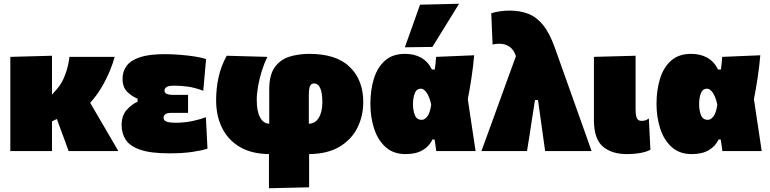

<svg xmlns="http://www.w3.org/2000/svg" viewBox="-20 -805 4104 1023"><path d="M35 0V-502L257 -508V-301L283 -330Q310 -360 327.5 -407.5Q345 -455 350 -502H591Q582.5 -469.5 564.8 -426.5Q547 -383.5 520.8 -339Q494.5 -294.5 460.5 -257.5L505 -181Q529 -140 556.5 -93Q584 -46 610.5 0H345.5Q336 -26.5 326.8 -52Q317.5 -77.5 307.5 -104L283 -171L257 -158.5V0Z M882.5 12Q783 12 727.8 -7Q672.5 -26 650.2 -59.8Q628 -93.5 628 -138Q628 -189.5 655.5 -220Q683 -250.5 713 -263V-279Q683.5 -291 658.2 -315.5Q633 -340 633 -385.5Q633 -424 654.2 -453.5Q675.5 -483 724.8 -499.8Q774 -516.5 857.5 -516.5Q897.5 -516.5 940 -513Q982.5 -509.5 1019.5 -503.8Q1056.5 -498 1078 -490L1063 -321.5Q1017.5 -338.5 980.2 -343.5Q943 -348.5 909 -348.5Q877 -348.5 866.8 -340.8Q856.5 -333 856.5 -322.5Q856.5 -310 868.8 -304.8Q881 -299.5 898.5 -299.5H982V-203.5H891.5Q870 -203.5 860.8 -196.2Q851.5 -189 851.5 -179Q851.5 -163 867.2 -157Q883 -151 916 -151Q965.5 -151 1009.8 -161Q1054 -171 1077 -180.5L1085.5 -13Q1057.5 -3.5 1006 4.2Q954.5 12 882.5 12Z M1413 198V16Q1321.5 15 1258.8 -21.5Q1196 -58 1163.8 -122.5Q1131.5 -187 1131.5 -271Q1131.5 -333.5 1144.5 -393.2Q1157.5 -453 1188 -508L1404.5 -502Q1388 -468.5 1375.2 -427.8Q1362.5 -387 1355.2 -346.5Q1348 -306 1348 -273Q1348 -211 1366.2 -178.5Q1384.5 -146 1414.5 -146V-328.5Q1414.5 -405.5 1443.8 -446.5Q1473 -487.5 1521.5 -502.8Q1570 -518 1628 -518Q1772.5 -518 1844 -448Q1915.5 -378 1915.5 -261.5Q1915.5 -187 1884.2 -124.2Q1853 -61.5 1789 -23.2Q1725 15 1627 16V193ZM1625.5 -296V-146Q1659 -146 1678.2 -177Q1697.5 -208 1697.5 -259.5Q1697.5 -360.5 1652.5 -360.5Q1638.5 -360.5 1632 -347Q1625.5 -333.5 1625.5 -296Z M2141 16Q2075.5 16 2034 -21.8Q1992.5 -59.5 1973 -120.5Q1953.5 -181.5 1953.5 -251Q1953.5 -325.5 1972.2 -386Q1991 -446.5 2031.5 -482.2Q2072 -518 2138 -518Q2187 -518 2223.5 -497.8Q2260 -477.5 2281.5 -434.5H2296.5Q2299 -451 2300.8 -467.5Q2302.5 -484 2303.5 -502L2506.5 -510.5Q2501.5 -452.5 2492.2 -391Q2483 -329.5 2472.5 -276.5Q2483 -207 2493.2 -138.2Q2503.5 -69.5 2514 0H2304.5Q2302.5 -15.5 2300.2 -31Q2298 -46.5 2295.5 -62H2284.5Q2268 -26.5 2232.5 -5.2Q2197 16 2141 16ZM2227.5 -166.5Q2242 -166.5 2256.5 -184.2Q2271 -202 2277.5 -247.5Q2268 -290.5 2253 -311.5Q2238 -332.5 2223.5 -332.5Q2199 -332.5 2189.8 -307.8Q2180.5 -283 2180.5 -249Q2180.5 -217 2190.2 -191.8Q2200 -166.5 2227.5 -166.5ZM2137 -553Q2157.5 -610 2177.8 -666.8Q2198 -723.5 2218 -780L2426 -785Q2389 -725 2353.5 -667.5Q2318 -610 2284 -555Z M2545 0Q2570 -68 2596.5 -141Q2623 -214 2648 -283Q2668 -338 2689.2 -396.8Q2710.5 -455.5 2729 -505.5Q2717.5 -541 2694.2 -556.5Q2671 -572 2640 -572Q2624.5 -572 2604.5 -568L2597.5 -734.5Q2616.5 -740.5 2641.5 -744.5Q2666.5 -748.5 2695.5 -748.5Q2752 -748.5 2796 -731Q2840 -713.5 2874.5 -670.5Q2909 -627.5 2936.5 -550L3036.5 -269Q3059 -206.5 3075 -161Q3091 -115.5 3104.5 -78Q3118 -40.5 3132 0H2884.5Q2879 -41 2873 -82.5Q2867 -124 2861.5 -165L2846.5 -272H2830.5L2813.5 -163.5Q2807 -120.5 2800.8 -80.2Q2794.5 -40 2788 0Z M3319.5 16Q3238.5 16 3191.5 -24.8Q3144.5 -65.5 3144.5 -165V-502L3366.5 -508V-220.5Q3366.5 -195.5 3372.2 -178.2Q3378 -161 3398 -161Q3407 -161 3416.5 -163.2Q3426 -165.5 3437 -174L3445.5 -7.5Q3427 3.5 3393.2 9.8Q3359.5 16 3319.5 16Z M3665.5 16Q3600 16 3558.5 -21.8Q3517 -59.5 3497.5 -120.5Q3478 -181.5 3478 -251Q3478 -325.5 3496.8 -386Q3515.5 -446.5 3556 -482.2Q3596.5 -518 3662.5 -518Q3711.5 -518 3748 -497.8Q3784.5 -477.5 3806 -434.5H3821Q3823.5 -451 3825.2 -467.5Q3827 -484 3828 -502L4031 -510.5Q4026 -452.5 4016.8 -391Q4007.5 -329.5 3997 -276.5Q4007.5 -207 4017.8 -138.2Q4028 -69.5 4038.5 0H3829Q3827 -15.5 3824.8 -31Q3822.5 -46.5 3820 -62H3809Q3792.5 -26.5 3757 -5.2Q3721.5 16 3665.5 16ZM3752 -166.5Q3766.5 -166.5 3781 -184.2Q3795.5 -202 3802 -247.5Q3792.5 -290.5 3777.5 -311.5Q3762.5 -332.5 3748 -332.5Q3723.5 -332.5 3714.2 -307.8Q3705 -283 3705 -249Q3705 -217 3714.8 -191.8Q3724.5 -166.5 3752 -166.5Z"/></svg>

Font: Commissioner Black
Style: Regular
Weight: 900
Designer: Kostas Bartsokas
Foundry: Kostas Bartsokas
Version: Version 1.000; ttfautohint (v1.8.3)